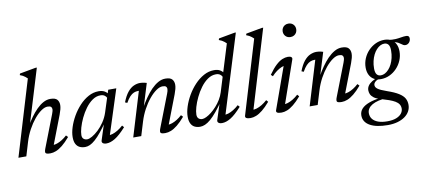

<svg xmlns="http://www.w3.org/2000/svg" viewBox="-82 -1019 3536 1591"><g transform="rotate(-10 1686.0 -223.0)"><path d="M108 -116.5 73 0H6.5L197.5 -634Q188.5 -642.5 180 -649.2Q171.5 -656 161.2 -661.8Q151 -667.5 136.5 -672.5L140.5 -685L275 -709.5H286.5L144.5 -243.5L138 -244.5Q159 -280.5 183.5 -314.5Q208 -348.5 235 -375.5Q262 -402.5 291.2 -418.5Q320.5 -434.5 350.5 -434.5Q392 -434.5 407.8 -416.8Q423.5 -399 423.5 -370.5Q423.5 -354.5 418.5 -335Q413.5 -315.5 405 -293L306 -35.5L307 -54Q323.5 -54 343.5 -61Q363.5 -68 385 -81.5Q406.5 -95 426.5 -113.5L441.5 -98Q406.5 -57 376.8 -33.2Q347 -9.5 322 0.2Q297 10 274.5 10Q242 10 235 0.8Q228 -8.5 239 -36.5L344.5 -309Q348.5 -319.5 351.2 -329.5Q354 -339.5 354 -348Q354 -360.5 346 -368Q338 -375.5 317 -375.5Q293 -375.5 263.5 -355Q234 -334.5 204.2 -298.5Q174.5 -262.5 149.2 -215.8Q124 -169 108 -116.5Z M710.5 -22.5 762.5 -183.5H775.5Q738 -128 708 -90.8Q678 -53.5 653.2 -31.8Q628.5 -10 607.8 -0.8Q587 8.5 567.5 8.5Q540.5 8.5 520.5 -1.5Q500.5 -11.5 489.5 -33.2Q478.5 -55 478.5 -90Q478.5 -127.5 493 -172.8Q507.5 -218 533.2 -262.8Q559 -307.5 593.8 -345Q628.5 -382.5 669.8 -405Q711 -427.5 755.5 -427.5Q784.5 -427.5 803.2 -417.5Q822 -407.5 837.5 -387L817.5 -360Q813.5 -372 800 -381.8Q786.5 -391.5 765 -391.5Q729 -391.5 697 -369Q665 -346.5 638.5 -310.5Q612 -274.5 592.8 -233.8Q573.5 -193 563 -155.8Q552.5 -118.5 552.5 -94Q552.5 -72.5 564.5 -62Q576.5 -51.5 595 -51.5Q611.5 -51.5 637 -66Q662.5 -80.5 690 -106.2Q717.5 -132 741.2 -167.2Q765 -202.5 778.5 -243.5L837 -426H897.5H905L779.5 -35.5L771 -54.5Q787.5 -52 808.8 -58.5Q830 -65 853.2 -79.2Q876.5 -93.5 898.5 -113.5L912.5 -97.5Q858.5 -37.5 819.2 -13.8Q780 10 746.5 10Q725 10 715.2 1Q705.5 -8 710.5 -22.5Z M974 -291 956 -298.5Q976.5 -351.5 1000.8 -381.2Q1025 -411 1052 -423.2Q1079 -435.5 1106 -435.5Q1115.5 -435.5 1124.8 -434.2Q1134 -433 1143.2 -431Q1152.5 -429 1161.5 -426L1101.5 -231H1098.5Q1120.5 -270 1145.8 -306.5Q1171 -343 1199 -371.8Q1227 -400.5 1257 -417.5Q1287 -434.5 1318 -434.5Q1359.5 -434.5 1375.2 -416.8Q1391 -399 1391 -370.5Q1391 -354.5 1386 -335Q1381 -315.5 1372.5 -293L1273.5 -35.5L1274.5 -54Q1291 -54 1311 -61Q1331 -68 1352.5 -81.5Q1374 -95 1394 -113.5L1409 -98Q1374 -57 1344.2 -33.2Q1314.5 -9.5 1289.5 0.2Q1264.5 10 1242 10Q1209.5 10 1202.5 0.8Q1195.5 -8.5 1206.5 -36.5L1312 -309Q1316 -319.5 1318.8 -329.5Q1321.5 -339.5 1321.5 -348Q1321.5 -360.5 1313.5 -368Q1305.5 -375.5 1284.5 -375.5Q1260.5 -375.5 1231 -355Q1201.5 -334.5 1171.8 -298.5Q1142 -262.5 1116.8 -215.8Q1091.5 -169 1075.5 -116.5L1040 0H972.5L1085.5 -373Q1083.5 -373 1081.8 -373Q1080 -373 1078 -373Q1060 -373 1043 -366Q1026 -359 1009 -341.2Q992 -323.5 974 -291Z M1790.5 -365Q1786.5 -377 1773 -387Q1759.5 -397 1738 -397Q1701 -397 1668.2 -374.2Q1635.5 -351.5 1608.5 -315Q1581.5 -278.5 1561.8 -237.2Q1542 -196 1531.2 -158.2Q1520.5 -120.5 1520.5 -95.5Q1520.5 -73.5 1532.5 -62.5Q1544.5 -51.5 1563 -51.5Q1577.5 -51.5 1598 -61.5Q1618.5 -71.5 1641 -89.2Q1663.5 -107 1685.2 -131Q1707 -155 1724.5 -183.8Q1742 -212.5 1751.5 -243.5L1872 -634Q1863 -642.5 1854.5 -649.2Q1846 -656 1835.8 -661.8Q1825.5 -667.5 1811 -672.5L1815 -685L1949.5 -709.5H1961L1752.5 -35.5L1744 -54.5Q1760.5 -52 1781.8 -58.5Q1803 -65 1826.2 -79.2Q1849.5 -93.5 1871.5 -113.5L1885.5 -97.5Q1831.5 -37.5 1792.2 -13.8Q1753 10 1719.5 10Q1698 10 1688.2 1Q1678.5 -8 1683.5 -22.5L1735.5 -183.5H1748.5Q1710.5 -127.5 1679.8 -90.2Q1649 -53 1623.8 -31.5Q1598.5 -10 1576.8 -0.8Q1555 8.5 1535.5 8.5Q1508.5 8.5 1488.5 -1.5Q1468.5 -11.5 1457.5 -33.8Q1446.5 -56 1446.5 -91.5Q1446.5 -129.5 1461.2 -175.2Q1476 -221 1502.2 -266.5Q1528.5 -312 1564 -349.8Q1599.5 -387.5 1641.2 -410.5Q1683 -433.5 1728.5 -433.5Q1757.5 -433.5 1776.2 -423.2Q1795 -413 1810.5 -392.5Z M2102 -634Q2093 -642.5 2084.5 -649.2Q2076 -656 2065.8 -661.8Q2055.5 -667.5 2041 -672.5L2045 -685L2179.5 -709.5H2191L1989.5 -40.5L1983.5 -54.5Q2000 -52.5 2021.2 -59Q2042.5 -65.5 2065.8 -79.5Q2089 -93.5 2111 -113.5L2125 -97.5Q2090 -56.5 2060.5 -33Q2031 -9.5 2006.2 0.2Q1981.5 10 1959 10Q1935.5 10 1923.8 3.5Q1912 -3 1916.5 -17.5Z M2177.5 -17.5 2307.5 -380.5 2322 -369.5Q2306 -370 2285.2 -361.5Q2264.5 -353 2242.5 -337.2Q2220.5 -321.5 2200.5 -299L2185.5 -313.5Q2220 -362.5 2248.8 -389Q2277.5 -415.5 2302.5 -425.8Q2327.5 -436 2350 -436Q2369 -436 2378.2 -428.8Q2387.5 -421.5 2383 -408.5L2253 -35.5L2244.5 -54.5Q2261 -52.5 2282.2 -59Q2303.5 -65.5 2326.8 -79.5Q2350 -93.5 2372 -113.5L2386 -97.5Q2351 -56.5 2321.5 -33Q2292 -9.5 2267.2 0.2Q2242.5 10 2220 10Q2192.5 10 2182.5 3Q2172.5 -4 2177.5 -17.5ZM2344.5 -650Q2344.5 -666 2351.8 -678.8Q2359 -691.5 2371.8 -699Q2384.5 -706.5 2401.5 -706.5Q2427 -706.5 2442.8 -690.2Q2458.5 -674 2458.5 -650Q2458.5 -634 2451.2 -621.2Q2444 -608.5 2431.2 -601Q2418.5 -593.5 2401.5 -593.5Q2376 -593.5 2360.2 -609.8Q2344.5 -626 2344.5 -650Z M2458.5 -291 2440.5 -298.5Q2461 -351.5 2485.2 -381.2Q2509.5 -411 2536.5 -423.2Q2563.5 -435.5 2590.5 -435.5Q2600 -435.5 2609.2 -434.2Q2618.5 -433 2627.8 -431Q2637 -429 2646 -426L2586 -231H2583Q2605 -270 2630.2 -306.5Q2655.5 -343 2683.5 -371.8Q2711.5 -400.5 2741.5 -417.5Q2771.5 -434.5 2802.5 -434.5Q2844 -434.5 2859.8 -416.8Q2875.5 -399 2875.5 -370.5Q2875.5 -354.5 2870.5 -335Q2865.5 -315.5 2857 -293L2758 -35.5L2759 -54Q2775.5 -54 2795.5 -61Q2815.5 -68 2837 -81.5Q2858.5 -95 2878.5 -113.5L2893.5 -98Q2858.5 -57 2828.8 -33.2Q2799 -9.5 2774 0.2Q2749 10 2726.5 10Q2694 10 2687 0.8Q2680 -8.5 2691 -36.5L2796.5 -309Q2800.5 -319.5 2803.2 -329.5Q2806 -339.5 2806 -348Q2806 -360.5 2798 -368Q2790 -375.5 2769 -375.5Q2745 -375.5 2715.5 -355Q2686 -334.5 2656.2 -298.5Q2626.5 -262.5 2601.2 -215.8Q2576 -169 2560 -116.5L2524.5 0H2457L2570 -373Q2568 -373 2566.2 -373Q2564.5 -373 2562.5 -373Q2544.5 -373 2527.5 -366Q2510.5 -359 2493.5 -341.2Q2476.5 -323.5 2458.5 -291Z M3327.5 -362.5Q3317 -362.5 3309.2 -367Q3301.5 -371.5 3293 -378Q3284.5 -384.5 3273 -391Q3261.5 -397.5 3244.2 -402Q3227 -406.5 3201 -406.5L3189.5 -430Q3228 -424 3255.2 -426Q3282.5 -428 3303.8 -432Q3325 -436 3345.5 -436Q3358.5 -436 3365 -430Q3371.5 -424 3371.5 -412Q3371.5 -400.5 3367.8 -391.5Q3364 -382.5 3357.8 -376Q3351.5 -369.5 3343.8 -366Q3336 -362.5 3327.5 -362.5ZM3083.5 -151Q3101 -151 3118 -160Q3135 -169 3150.2 -185.8Q3165.5 -202.5 3177 -225.8Q3188.5 -249 3195.2 -277.5Q3202 -306 3202 -339Q3202 -374 3189.8 -389.5Q3177.5 -405 3155.5 -405Q3138 -405 3121 -396Q3104 -387 3088.8 -370.2Q3073.5 -353.5 3062 -330.2Q3050.5 -307 3043.8 -278.5Q3037 -250 3037 -217Q3037 -182 3049.2 -166.5Q3061.5 -151 3083.5 -151ZM3161.5 -436Q3196 -436 3220 -421.5Q3244 -407 3256.8 -381.2Q3269.5 -355.5 3269.5 -320.5Q3269.5 -280.5 3254.2 -244.2Q3239 -208 3212.2 -180Q3185.5 -152 3151 -136Q3116.5 -120 3077.5 -120Q3043 -120 3019 -134.5Q2995 -149 2982.2 -175Q2969.5 -201 2969.5 -235.5Q2969.5 -275.5 2984.8 -311.8Q3000 -348 3026.8 -376Q3053.5 -404 3088 -420Q3122.5 -436 3161.5 -436ZM3069.5 265Q3022 265 2984.2 257.5Q2946.5 250 2920 235.2Q2893.5 220.5 2879.5 198.8Q2865.5 177 2865.5 149Q2865.5 117 2886.5 93.5Q2907.5 70 2948.8 54.5Q2990 39 3051.5 31.5H3094V43.5Q3057 45 3026.8 52.5Q2996.5 60 2974.8 72.5Q2953 85 2941.5 102.2Q2930 119.5 2930 140.5Q2930 169 2946 189.8Q2962 210.5 2993.2 222Q3024.5 233.5 3070 233.5Q3116.5 233.5 3146.2 221.5Q3176 209.5 3190.5 190.2Q3205 171 3205 149.5Q3205 129 3195 113.5Q3185 98 3164.8 86Q3144.5 74 3114.2 63.2Q3084 52.5 3044 41Q3009 31 2990.5 16.5Q2972 2 2965.2 -14.2Q2958.5 -30.5 2958.5 -46.5Q2958.5 -67 2970.2 -84.5Q2982 -102 3004.5 -116Q3027 -130 3058 -139L3080 -128.5Q3048.5 -123.5 3032.2 -110Q3016 -96.5 3016 -80.5Q3016 -72.5 3019.8 -64.8Q3023.5 -57 3033.5 -49Q3043.5 -41 3062.5 -32.2Q3081.5 -23.5 3111.5 -13Q3171.5 7.5 3205.2 28.8Q3239 50 3252.5 74Q3266 98 3266 128.5Q3266 158 3252.2 183Q3238.5 208 3212.8 226.2Q3187 244.5 3150.8 254.8Q3114.5 265 3069.5 265Z"/></g></svg>

Font: Newsreader 18pt
Style: Italic
Weight: 400
Italic angle: -17°
Version: Version 1.003